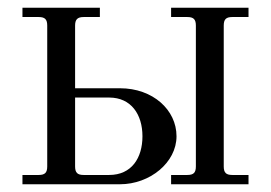

<svg xmlns="http://www.w3.org/2000/svg" viewBox="-20 -476 700 496"><path d="M38 0H290C367 0 436 -56 436 -124C436 -192 375 -248 290 -248H174V-410C174 -425.5 180 -432 196 -432H238V-456H38V-432H80C96 -432 102 -426 102 -410V-46C102 -30 96 -24 80 -24H38ZM174 -46V-224H262C319 -224 348 -180 348 -124C348 -68 320 -24 262 -24H196C180 -24 174 -30 174 -46ZM422 0H622V-24H580C564 -24 558 -30 558 -46V-410C558 -426 564 -432 580 -432H622V-456H422V-432H464C480 -432 486 -426 486 -410V-46C486 -30 480 -24 464 -24H422Z"/></svg>

Font: Old Standard
Style: Regular
Weight: 400
Designer: Alexey Kryukov <alexios@thessalonica.org.ru>
Version: Version 2.0